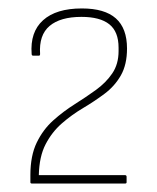

<svg xmlns="http://www.w3.org/2000/svg" viewBox="-20 -795 373 455"><path d="M56 -360Q52 -360 52 -363V-380Q52 -426 67 -457Q82 -488 106 -509.5Q130 -531 157 -548Q184 -565 207.5 -582Q231 -599 246 -621Q261 -643 261 -674V-682Q261 -720 239 -737.5Q217 -755 173 -755Q123 -755 97.5 -733.5Q72 -712 75 -667Q75 -663 72 -663H59Q55 -663 55 -667Q51 -719 82 -747Q113 -775 174 -775Q228 -775 254.5 -751.5Q281 -728 281 -680Q281 -642 266.5 -616.5Q252 -591 228 -573Q204 -555 177 -539Q150 -523 126.5 -502.5Q103 -482 88 -453Q73 -424 72 -380H276Q280 -380 280 -376V-363Q280 -360 276 -360Z"/></svg>

Font: Sofia Sans Semi Condensed Thin
Style: Regular
Weight: 250
Version: Version 4.100